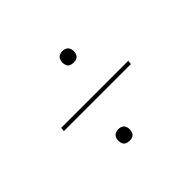

<svg xmlns="http://www.w3.org/2000/svg" viewBox="-107 -747 814 814"><g transform="rotate(-45 300.0 -340.5)"><path d="M334 -507Q326 -507 317.5 -509.5Q309 -512 305 -518.5Q301 -525 299.5 -533Q298 -541 300 -549Q301 -555 303.5 -560.5Q306 -566 311.5 -569.5Q317 -573 322.5 -574.5Q328 -576 333 -576Q341 -576 349 -573Q357 -570 361.5 -563.5Q366 -557 367 -549Q368 -541 367 -533Q366 -527 363 -521.5Q360 -516 355 -512.5Q350 -509 344.5 -508Q339 -507 334 -507ZM98 -331 100 -349H502L500 -331ZM267 -105Q259 -105 251 -107.5Q243 -110 238.5 -116.5Q234 -123 233 -131Q232 -139 233 -147Q234 -153 237 -158.5Q240 -164 245 -167.5Q250 -171 256 -172.5Q262 -174 267 -174Q275 -174 283 -171Q291 -168 295 -161.5Q299 -155 300.5 -147Q302 -139 300 -131Q299 -125 296.5 -119.5Q294 -114 288.5 -110.5Q283 -107 277.5 -106Q272 -105 267 -105Z"/></g></svg>

Font: Iosevka Aile Thin
Style: Italic
Weight: 100
Italic angle: -9°
Designer: Belleve Invis
Foundry: Belleve Invis
Version: Version 31.1.0; ttfautohint (v1.8.4)